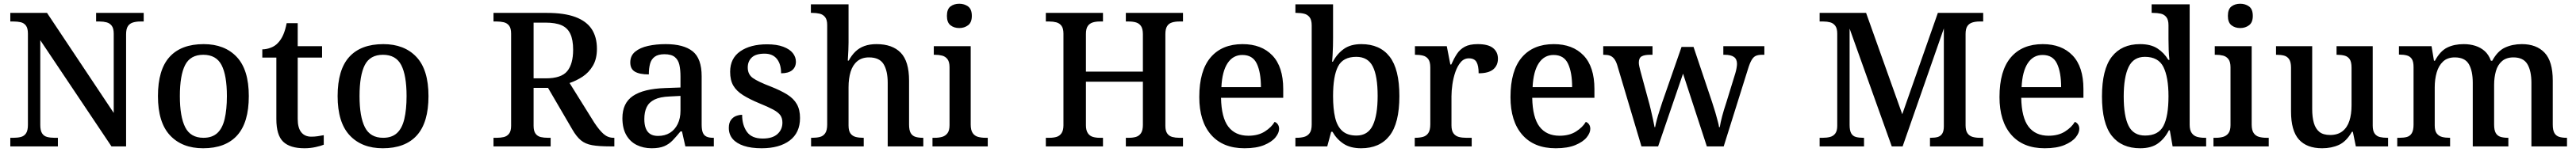

<svg xmlns="http://www.w3.org/2000/svg" viewBox="-20 -783 13749 813"><path d="M35 0V-46H52Q74 -46 91.5 -50.5Q109 -55 119 -70Q129 -85 129 -115V-603Q129 -632 118.5 -646Q108 -660 91 -664Q74 -668 53 -668H35V-714H231L587 -179V-603Q587 -631 576.5 -645Q566 -659 549 -663.5Q532 -668 512 -668H493V-714H747V-668H728Q708 -668 690.5 -663Q673 -658 663 -643.5Q653 -629 653 -599V0H575L195 -568V-115Q195 -85 204.5 -70Q214 -55 231.5 -50.5Q249 -46 270 -46H289V0Z M1064 10Q952 10 887.5 -59Q823 -128 823 -269Q823 -410 885 -478.5Q947 -547 1067 -547Q1179 -547 1243.5 -478.5Q1308 -410 1308 -269Q1308 -128 1246 -59Q1184 10 1064 10ZM1066 -46Q1112 -46 1139.5 -71Q1167 -96 1179 -146.5Q1191 -197 1191 -269Q1191 -380 1162.5 -435Q1134 -490 1065 -490Q996 -490 968 -435Q940 -380 940 -269Q940 -159 968.5 -102.5Q997 -46 1066 -46Z M1605 10Q1528 10 1491.5 -25Q1455 -60 1455 -146V-475H1380V-519Q1402 -519 1425.5 -528Q1449 -537 1464 -554Q1481 -572 1492 -597.5Q1503 -623 1510 -659H1569V-536H1699V-475H1569V-147Q1569 -99 1588 -75.5Q1607 -52 1641 -52Q1660 -52 1676 -54.5Q1692 -57 1708 -60V-9Q1694 -3 1665 3.5Q1636 10 1605 10Z M2023 10Q1911 10 1846.5 -59Q1782 -128 1782 -269Q1782 -410 1844 -478.5Q1906 -547 2026 -547Q2138 -547 2202.5 -478.5Q2267 -410 2267 -269Q2267 -128 2205 -59Q2143 10 2023 10ZM2025 -46Q2071 -46 2098.5 -71Q2126 -96 2138 -146.5Q2150 -197 2150 -269Q2150 -380 2121.5 -435Q2093 -490 2024 -490Q1955 -490 1927 -435Q1899 -380 1899 -269Q1899 -159 1927.5 -102.5Q1956 -46 2025 -46Z M2614 0V-46H2632Q2652 -46 2669 -50Q2686 -54 2697 -68Q2708 -82 2708 -110V-603Q2708 -632 2697 -646Q2686 -660 2668.5 -664Q2651 -668 2632 -668H2614V-714H2900Q2992 -714 3051 -692Q3110 -670 3138 -627.5Q3166 -585 3166 -522Q3166 -468 3144.5 -431.5Q3123 -395 3089.5 -373Q3056 -351 3020 -339L3152 -127Q3179 -86 3202 -66Q3225 -46 3255 -46H3259V0H3238Q3177 0 3140.5 -6.5Q3104 -13 3080.5 -32.5Q3057 -52 3035 -90L2905 -313H2828V-110Q2828 -82 2838.5 -68Q2849 -54 2866 -50Q2883 -46 2904 -46H2919V0ZM2893 -364Q2976 -364 3007.5 -402.5Q3039 -441 3039 -517Q3039 -570 3024 -602Q3009 -634 2977 -648Q2945 -662 2891 -662H2828V-364Z M3458 10Q3414 10 3378.5 -7.5Q3343 -25 3322.5 -61Q3302 -97 3302 -151Q3302 -232 3358.5 -270Q3415 -308 3529 -312L3612 -315V-373Q3612 -410 3606 -436.5Q3600 -463 3581.5 -478Q3563 -493 3526 -493Q3493 -493 3474.5 -479.5Q3456 -466 3449.5 -441.5Q3443 -417 3443 -385Q3394 -385 3369 -399.5Q3344 -414 3344 -449Q3344 -485 3370 -506.5Q3396 -528 3439 -537.5Q3482 -547 3533 -547Q3629 -547 3677 -508.5Q3725 -470 3725 -375V-117Q3725 -89 3731 -74Q3737 -59 3750.5 -52.5Q3764 -46 3786 -46H3790V0H3638L3620 -80H3612Q3590 -53 3570.5 -32.5Q3551 -12 3525 -1Q3499 10 3458 10ZM3492 -56Q3529 -56 3555.5 -72.5Q3582 -89 3597 -119.5Q3612 -150 3612 -191V-270L3554 -267Q3503 -265 3473.5 -250.5Q3444 -236 3431.5 -210Q3419 -184 3419 -146Q3419 -116 3427 -96Q3435 -76 3451 -66Q3467 -56 3492 -56Z M4045 10Q3989 10 3950 -3Q3911 -16 3890.5 -40Q3870 -64 3870 -99Q3870 -126 3881.5 -141.5Q3893 -157 3909.5 -163Q3926 -169 3941 -169Q3941 -114 3966.5 -78Q3992 -42 4051 -42Q4103 -42 4129.5 -66Q4156 -90 4156 -127Q4156 -151 4145 -166.5Q4134 -182 4107.5 -196.5Q4081 -211 4034 -230Q3981 -252 3946 -274Q3911 -296 3894 -325Q3877 -354 3877 -399Q3877 -471 3931 -508.5Q3985 -546 4074 -546Q4126 -546 4160.5 -533Q4195 -520 4211.5 -499Q4228 -478 4228 -453Q4228 -424 4208 -407.5Q4188 -391 4149 -391Q4149 -440 4126.5 -468Q4104 -496 4061 -496Q4014 -496 3992.5 -475.5Q3971 -455 3971 -422Q3971 -385 3998.5 -365.5Q4026 -346 4094 -320Q4147 -299 4181.5 -277.5Q4216 -256 4233 -226Q4250 -196 4250 -152Q4250 -73 4195 -31.5Q4140 10 4045 10Z M4309 0V-46H4316Q4338 -46 4356 -50.5Q4374 -55 4384.5 -70.5Q4395 -86 4395 -117V-649Q4395 -678 4383.5 -692Q4372 -706 4354 -710Q4336 -714 4317 -714H4308V-760H4509V-556Q4509 -536 4508 -515Q4507 -494 4506 -478.5Q4505 -463 4505 -459H4510Q4525 -487 4545.5 -507Q4566 -527 4594 -537Q4622 -547 4658 -547Q4743 -547 4787.5 -501Q4832 -455 4832 -352V-117Q4832 -86 4841 -71Q4850 -56 4866.5 -51Q4883 -46 4905 -46H4908V0H4718V-340Q4718 -404 4696 -440Q4674 -476 4618 -476Q4580 -476 4555.5 -455.5Q4531 -435 4520 -399Q4509 -363 4509 -316V-112Q4509 -83 4519.5 -69Q4530 -55 4547.5 -50.5Q4565 -46 4587 -46H4590V0Z M4957 0V-46H4970Q4991 -46 5008.5 -51Q5026 -56 5037 -70.5Q5048 -85 5048 -114V-423Q5048 -452 5037 -466.5Q5026 -481 5008.5 -485.5Q4991 -490 4970 -490H4964V-536H5161V-117Q5161 -87 5171.5 -71.5Q5182 -56 5200 -51Q5218 -46 5240 -46H5252V0ZM5100 -633Q5072 -633 5053 -648Q5034 -663 5034 -698Q5034 -734 5053 -748.5Q5072 -763 5100 -763Q5127 -763 5147 -748.5Q5167 -734 5167 -698Q5167 -663 5147 -648Q5127 -633 5100 -633Z M5562 0V-46H5582Q5603 -46 5619.5 -51Q5636 -56 5646 -71Q5656 -86 5656 -113V-603Q5656 -631 5645.5 -645Q5635 -659 5618 -663.5Q5601 -668 5581 -668H5562V-714H5867V-668H5849Q5829 -668 5812.5 -663Q5796 -658 5786 -644Q5776 -630 5776 -601V-400H6080V-600Q6080 -629 6070 -643.5Q6060 -658 6043.5 -663Q6027 -668 6005 -668H5989V-714H6294V-668H6273Q6253 -668 6236 -663Q6219 -658 6209.5 -643.5Q6200 -629 6200 -600V-110Q6200 -83 6210 -69Q6220 -55 6237 -50.5Q6254 -46 6273 -46H6294V0H5989V-46H6006Q6027 -46 6043.5 -51Q6060 -56 6070 -71Q6080 -86 6080 -115V-346H5776V-113Q5776 -86 5786 -71Q5796 -56 5812.5 -51Q5829 -46 5849 -46H5867V0Z M6622 10Q6507 10 6444 -62Q6381 -134 6381 -264Q6381 -405 6441.5 -476Q6502 -547 6612 -547Q6713 -547 6771 -486.5Q6829 -426 6829 -307V-260H6497Q6499 -154 6536 -105.5Q6573 -57 6643 -57Q6695 -57 6730.5 -79.5Q6766 -102 6783 -131Q6793 -128 6800 -118Q6807 -108 6807 -94Q6807 -72 6787.5 -48Q6768 -24 6727 -7Q6686 10 6622 10ZM6710 -317Q6710 -396 6688 -442.5Q6666 -489 6611 -489Q6561 -489 6532 -445Q6503 -401 6499 -317Z M7245 10Q7187 10 7150.5 -14.5Q7114 -39 7092 -78H7085L7064 0H6894V-46H6901Q6923 -46 6941 -51Q6959 -56 6970 -71Q6981 -86 6981 -117V-647Q6981 -676 6970 -690.5Q6959 -705 6941 -709.5Q6923 -714 6901 -714H6894V-760H7095V-580Q7095 -563 7094.5 -537.5Q7094 -512 7092.5 -488.5Q7091 -465 7090 -453H7094Q7117 -496 7153 -521.5Q7189 -547 7246 -547Q7345 -547 7397 -480Q7449 -413 7449 -269Q7449 -124 7396.5 -57Q7344 10 7245 10ZM7220 -58Q7281 -58 7307 -112.5Q7333 -167 7333 -270Q7333 -376 7307 -427.5Q7281 -479 7219 -479Q7148 -479 7121.5 -427.5Q7095 -376 7095 -269Q7095 -201 7106 -154Q7117 -107 7144.5 -82.5Q7172 -58 7220 -58Z M7531 0V-46H7534Q7557 -46 7575 -51Q7593 -56 7603.5 -71.5Q7614 -87 7614 -118V-422Q7614 -452 7603.5 -466.5Q7593 -481 7575 -485.5Q7557 -490 7535 -490H7532V-536H7702L7721 -438H7726Q7740 -470 7756 -494.5Q7772 -519 7798 -533Q7824 -547 7867 -547Q7923 -547 7949 -526Q7975 -505 7975 -469Q7975 -433 7950 -412Q7925 -391 7872 -391Q7872 -432 7860.5 -451.5Q7849 -471 7820 -471Q7794 -471 7776.5 -450.5Q7759 -430 7748 -398.5Q7737 -367 7732 -332Q7727 -297 7727 -268V-113Q7727 -84 7738 -69.5Q7749 -55 7766.5 -50.5Q7784 -46 7805 -46H7835V0Z M8283 10Q8168 10 8105 -62Q8042 -134 8042 -264Q8042 -405 8102.5 -476Q8163 -547 8273 -547Q8374 -547 8432 -486.5Q8490 -426 8490 -307V-260H8158Q8160 -154 8197 -105.5Q8234 -57 8304 -57Q8356 -57 8391.5 -79.5Q8427 -102 8444 -131Q8454 -128 8461 -118Q8468 -108 8468 -94Q8468 -72 8448.5 -48Q8429 -24 8388 -7Q8347 10 8283 10ZM8371 -317Q8371 -396 8349 -442.5Q8327 -489 8272 -489Q8222 -489 8193 -445Q8164 -401 8160 -317Z M8611 -437Q8604 -458 8594.5 -469.5Q8585 -481 8572.5 -485.5Q8560 -490 8540 -490H8537V-536H8800V-490H8787Q8757 -490 8742 -481.5Q8727 -473 8727 -448Q8727 -440 8729.5 -428Q8732 -416 8735 -405L8777 -250Q8784 -226 8790.5 -198Q8797 -170 8802.5 -145Q8808 -120 8811 -103H8814Q8817 -120 8823 -142.5Q8829 -165 8837 -189.5Q8845 -214 8852 -236L8955 -532H9019L9118 -237Q9123 -220 9129 -202Q9135 -184 9140 -165Q9145 -146 9149.5 -130Q9154 -114 9155 -103H9159Q9163 -128 9171.5 -160.5Q9180 -193 9194 -235L9242 -391Q9246 -404 9248.5 -418.5Q9251 -433 9251 -441Q9251 -467 9234.5 -478.5Q9218 -490 9185 -490H9178V-536H9397V-490H9384Q9365 -490 9352 -484.5Q9339 -479 9329 -462Q9319 -445 9309 -412L9180 0H9090L8963 -389L8830 0H8741Z M9692 0V-46H9709Q9730 -46 9747.5 -50.5Q9765 -55 9775.5 -69Q9786 -83 9786 -110V-603Q9786 -631 9775.5 -645Q9765 -659 9748.5 -663.5Q9732 -668 9712 -668H9692V-714H9940L10133 -172L10323 -714H10565V-668H10544Q10525 -668 10508 -663Q10491 -658 10481 -644Q10471 -630 10471 -601V-113Q10471 -85 10481 -70.5Q10491 -56 10508 -51Q10525 -46 10546 -46H10565V0H10281V-46H10286Q10308 -46 10323 -50.5Q10338 -55 10346.5 -68.5Q10355 -82 10355 -108V-631L10135 0H10077L9852 -630V-115Q9852 -85 9860.5 -70Q9869 -55 9885.5 -50.5Q9902 -46 9924 -46H9929V0Z M10893 10Q10778 10 10715 -62Q10652 -134 10652 -264Q10652 -405 10712.5 -476Q10773 -547 10883 -547Q10984 -547 11042 -486.5Q11100 -426 11100 -307V-260H10768Q10770 -154 10807 -105.5Q10844 -57 10914 -57Q10966 -57 11001.5 -79.5Q11037 -102 11054 -131Q11064 -128 11071 -118Q11078 -108 11078 -94Q11078 -72 11058.5 -48Q11039 -24 10998 -7Q10957 10 10893 10ZM10981 -317Q10981 -396 10959 -442.5Q10937 -489 10882 -489Q10832 -489 10803 -445Q10774 -401 10770 -317Z M11403 10Q11304 10 11251.5 -56.5Q11199 -123 11199 -267Q11199 -412 11251.5 -479.5Q11304 -547 11402 -547Q11460 -547 11495.5 -523.5Q11531 -500 11553 -463H11559Q11556 -487 11555 -517.5Q11554 -548 11554 -573V-648Q11554 -677 11542.5 -691.5Q11531 -706 11512.5 -710Q11494 -714 11472 -714H11464V-760H11667V-116Q11667 -87 11678 -71.5Q11689 -56 11707 -51Q11725 -46 11747 -46H11755V0H11576L11561 -86H11556Q11534 -42 11498 -16Q11462 10 11403 10ZM11429 -58Q11500 -58 11527 -109.5Q11554 -161 11554 -268Q11554 -370 11527 -424.5Q11500 -479 11428 -479Q11367 -479 11341 -424.5Q11315 -370 11315 -267Q11315 -162 11341 -110Q11367 -58 11429 -58Z M11794 0V-46H11807Q11828 -46 11845.5 -51Q11863 -56 11874 -70.5Q11885 -85 11885 -114V-423Q11885 -452 11874 -466.5Q11863 -481 11845.5 -485.5Q11828 -490 11807 -490H11801V-536H11998V-117Q11998 -87 12008.5 -71.5Q12019 -56 12037 -51Q12055 -46 12077 -46H12089V0ZM11937 -633Q11909 -633 11890 -648Q11871 -663 11871 -698Q11871 -734 11890 -748.5Q11909 -763 11937 -763Q11964 -763 11984 -748.5Q12004 -734 12004 -698Q12004 -663 11984 -648Q11964 -633 11937 -633Z M12374 10Q12292 10 12250 -37Q12208 -84 12208 -187V-421Q12208 -451 12198 -466Q12188 -481 12171 -485.5Q12154 -490 12131 -490H12128V-536H12321V-199Q12321 -156 12330 -125Q12339 -94 12359.5 -77.5Q12380 -61 12417 -61Q12457 -61 12482.5 -81Q12508 -101 12519.5 -136.5Q12531 -172 12531 -220V-421Q12531 -452 12521 -466.5Q12511 -481 12493.5 -485.5Q12476 -490 12454 -490H12451V-536H12644V-111Q12644 -83 12654.5 -68.5Q12665 -54 12682.5 -50Q12700 -46 12721 -46H12726V0H12554L12538 -78H12533Q12503 -26 12463.5 -8Q12424 10 12374 10Z M12775 0V-46H12787Q12810 -46 12826.5 -50.5Q12843 -55 12852.5 -70.5Q12862 -86 12862 -117V-424Q12862 -454 12852.5 -468Q12843 -482 12826 -486.5Q12809 -491 12787 -491H12784V-536H12958L12971 -458H12976Q13004 -510 13041.5 -528.5Q13079 -547 13130 -547Q13163 -547 13191.5 -538Q13220 -529 13241.5 -510Q13263 -491 13275 -458H13282Q13310 -510 13350 -528.5Q13390 -547 13440 -547Q13518 -547 13561.5 -501Q13605 -455 13605 -352V-117Q13605 -86 13614 -71Q13623 -56 13639.5 -51Q13656 -46 13678 -46H13681V0H13491V-340Q13491 -404 13469.5 -440Q13448 -476 13395 -476Q13357 -476 13334 -456Q13311 -436 13301.5 -402.5Q13292 -369 13292 -329V-117Q13292 -86 13301 -71Q13310 -56 13326.5 -51Q13343 -46 13365 -46H13368V0H13178V-340Q13178 -404 13157 -440Q13136 -476 13082 -476Q13043 -476 13019.5 -454Q12996 -432 12985.5 -395.5Q12975 -359 12975 -316V-112Q12975 -83 12986 -69Q12997 -55 13014.5 -50.5Q13032 -46 13054 -46H13057V0Z"/></svg>

Font: Noto Rashi Hebrew Medium
Style: Regular
Weight: 500
Version: Version 1.006